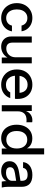

<svg xmlns="http://www.w3.org/2000/svg" viewBox="1226 -1986 770 3262"><g transform="rotate(90 1611.0 -355.0)"><path d="M285 10Q212 10 155 -24.5Q98 -59 65.5 -119Q33 -179 33 -256Q33 -333 65.5 -392.5Q98 -452 155 -486Q212 -520 284 -520Q345 -520 393 -497Q441 -474 472 -433Q503 -392 512 -336H414Q404 -381 370.5 -408Q337 -435 286 -435Q242 -435 209 -413Q176 -391 158 -351Q140 -311 140 -256Q140 -202 158 -161Q176 -120 209 -97.5Q242 -75 287 -75Q336 -75 370.5 -101.5Q405 -128 415 -173H513Q503 -118 471.5 -77Q440 -36 392 -13Q344 10 285 10Z M772 10Q721 10 682 -11.5Q643 -33 621.5 -71Q600 -109 600 -158V-510H704V-182Q704 -129 730 -103Q756 -77 804 -77Q847 -77 880.5 -97Q914 -117 933.5 -152.5Q953 -188 953 -235L966 -113Q941 -57 889.5 -23.5Q838 10 772 10ZM957 0V-120H953V-510H1056V0Z M1420 10Q1343 10 1284.5 -24Q1226 -58 1193 -118Q1160 -178 1160 -256Q1160 -335 1192.5 -394.5Q1225 -454 1284 -487Q1343 -520 1419 -520Q1493 -520 1547.5 -488.5Q1602 -457 1631.5 -401Q1661 -345 1661 -268Q1661 -256 1660.5 -245.5Q1660 -235 1658 -224H1230V-302H1585L1559 -271Q1559 -353 1522 -396Q1485 -439 1419 -439Q1348 -439 1306.5 -390.5Q1265 -342 1265 -256Q1265 -169 1306.5 -120Q1348 -71 1422 -71Q1467 -71 1500 -89.5Q1533 -108 1549 -144H1647Q1622 -72 1562.5 -31Q1503 10 1420 10Z M1767 0V-510H1866V-383H1871V0ZM1871 -266 1858 -387Q1876 -452 1920 -486Q1964 -520 2025 -520Q2048 -520 2057 -516V-418Q2052 -420 2043 -420.5Q2034 -421 2021 -421Q1946 -421 1908.5 -382Q1871 -343 1871 -266Z M2504 0V-117L2514 -114Q2498 -57 2448 -23.5Q2398 10 2328 10Q2259 10 2207.5 -23Q2156 -56 2127.5 -115Q2099 -174 2099 -253Q2099 -333 2128 -393Q2157 -453 2209 -486Q2261 -519 2331 -519Q2404 -519 2451.5 -484.5Q2499 -450 2514 -388L2500 -386V-720H2603V0ZM2354 -77Q2423 -77 2463 -124.5Q2503 -172 2503 -256Q2503 -338 2462.5 -385.5Q2422 -433 2353 -433Q2285 -433 2245.5 -385.5Q2206 -338 2206 -253Q2206 -170 2245.5 -123.5Q2285 -77 2354 -77Z M3065 0Q3060 -19 3058.5 -42Q3057 -65 3057 -98H3052V-341Q3052 -390 3027.5 -414.5Q3003 -439 2950 -439Q2899 -439 2868.5 -419Q2838 -399 2833 -362H2734Q2741 -434 2799 -477Q2857 -520 2954 -520Q3054 -520 3104 -473.5Q3154 -427 3154 -337V-98Q3154 -75 3157 -51Q3160 -27 3166 0ZM2889 10Q2811 10 2765 -28.5Q2719 -67 2719 -133Q2719 -201 2767.5 -240.5Q2816 -280 2907 -294L3075 -321V-248L2923 -224Q2872 -216 2846.5 -197Q2821 -178 2821 -142Q2821 -107 2844.5 -89.5Q2868 -72 2913 -72Q2973 -72 3012.5 -101Q3052 -130 3052 -174L3065 -100Q3047 -47 3001 -18.5Q2955 10 2889 10Z"/></g></svg>

Font: Instrument Sans Medium
Style: Regular
Weight: 500
Designer: Rodrigo Fuenzalida
Foundry: fragTYPE
Version: Version 1.000;gftools[0.9.28]